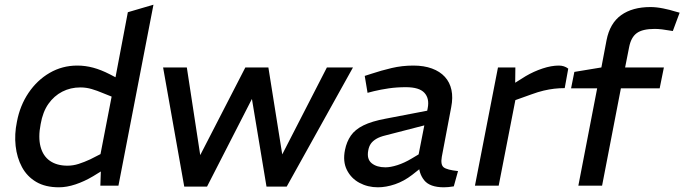

<svg xmlns="http://www.w3.org/2000/svg" viewBox="-20 -790 2912 817"><path d="M231 7Q173 7 134 -16Q95 -39 73.5 -79Q52 -119 46.5 -169Q41 -219 52 -272Q65 -341 101.5 -395Q138 -449 191.5 -480Q245 -511 309 -511Q343 -511 376.5 -502Q410 -493 447 -474L495 -449L465 -427L524 -738L633 -770L484 0H407L410 -86L402 -105L455 -379L415 -395Q394 -404 370.5 -411Q347 -418 322 -418Q280 -418 245 -400Q210 -382 186 -348Q162 -314 153 -262Q142 -206 152.5 -166Q163 -126 192.5 -105.5Q222 -85 267 -85Q291 -85 314.5 -92.5Q338 -100 364 -112L413 -137L420 -67L376 -40Q339 -18 301.5 -5.5Q264 7 231 7Z M764 4 674 -503H775L832 -130L1024 -503H1122L1181 -133L1371 -503H1482L1200 4H1114L1052 -369L861 4Z M1911 3Q1900 5 1888.5 6Q1877 7 1869 7Q1809 7 1785 -23Q1761 -53 1762 -97L1758 -116L1800 -330Q1808 -371 1786 -395Q1764 -419 1707 -419Q1668 -419 1634 -414Q1600 -409 1571 -402L1544 -395L1532 -467L1560 -476Q1602 -490 1646.5 -500.5Q1691 -511 1739 -511Q1784 -511 1818 -498.5Q1852 -486 1873 -463Q1894 -440 1901 -407.5Q1908 -375 1900 -334L1860 -123Q1854 -89 1868 -78Q1882 -67 1929 -62ZM1588 7Q1545 7 1509.5 -12Q1474 -31 1456 -67Q1438 -103 1448 -152Q1455 -187 1473 -213Q1491 -239 1526.5 -256.5Q1562 -274 1621 -285L1819 -323L1807 -262L1621 -214Q1596 -208 1581 -199Q1566 -190 1558 -178.5Q1550 -167 1547 -150Q1540 -113 1561.5 -95.5Q1583 -78 1620 -78Q1642 -78 1671.5 -87.5Q1701 -97 1731 -115L1783 -146L1791 -91L1734 -46Q1699 -19 1661 -6Q1623 7 1588 7Z M2001 0 2099 -503H2173L2172 -417L2150 -424L2217 -466Q2251 -486 2288.5 -498.5Q2326 -511 2358 -511Q2381 -511 2398 -498L2383 -415Q2360 -415 2338.5 -412.5Q2317 -410 2293.5 -404.5Q2270 -399 2240 -388L2173 -364L2102 0Z M2441 0 2521 -414H2410L2424 -484L2539 -503L2561 -619Q2575 -691 2623 -725.5Q2671 -760 2748 -760Q2773 -760 2802.5 -754Q2832 -748 2850 -742L2872 -736L2843 -658L2830 -660Q2814 -663 2797 -665Q2780 -667 2766 -667Q2714 -667 2689.5 -649Q2665 -631 2657 -589L2640 -503H2805L2787 -414H2622L2542 0Z"/></svg>

Font: REM
Style: Italic
Weight: 400
Italic angle: -11°
Designer: Octavio Pardo
Foundry: Ashler Design
Version: Version 1.005;gftools[0.9.28]